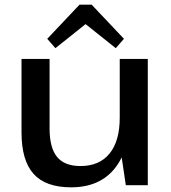

<svg xmlns="http://www.w3.org/2000/svg" viewBox="-20 -792 732 821"><path d="M192 -243Q192 -160 224 -121Q256 -82 324 -82Q405 -82 448.5 -135.5Q492 -189 492 -289L535 -359V-299Q535 -151 470 -71Q405 9 284 9Q175 9 123.5 -48.5Q72 -106 72 -226V-540H192ZM612 0H518L492 -175V-540H612ZM182 -626 320 -772H372L510 -626L475 -586L312 -716H380L217 -586Z"/></svg>

Font: Pathway Extreme 72pt SemiBold
Style: Regular
Weight: 600
Designer: Eduardo Rodriguez Tunni
Foundry: Eduardo Rodriguez Tunni
Version: Version 1.001;gftools[0.9.26]